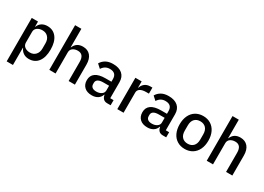

<svg xmlns="http://www.w3.org/2000/svg" viewBox="-9 -1729 3981 2891"><g transform="rotate(30 1982.0 -283.5)"><path d="M84 210V-545H193V-456H197Q215 -505 255.5 -531.5Q296 -558 352 -558Q454 -558 511.5 -482.5Q569 -407 569 -273Q569 -138 512 -62.5Q455 13 352 13Q297 13 257 -14Q217 -41 197 -89H193V210ZM454 -227V-319Q454 -385 417 -425Q380 -465 319 -465Q265 -465 229 -438Q193 -411 193 -368V-181Q193 -134 228.5 -106.5Q264 -79 319 -79Q380 -79 417 -119.5Q454 -160 454 -227Z M704 0V-777H813V-456H817Q858 -557 971 -557Q1055 -557 1102 -502Q1149 -447 1149 -347V0H1040V-332Q1040 -465 934 -465Q883 -465 848 -440Q813 -415 813 -368V0Z M1270 -150Q1270 -230 1328.5 -271.5Q1387 -313 1502 -313H1603V-360Q1603 -413 1574.5 -441Q1546 -469 1488 -469Q1403 -469 1356 -393L1291 -452Q1319 -501 1369.5 -529.5Q1420 -558 1494 -558Q1599 -558 1655.5 -508Q1712 -458 1712 -368V-89H1770V0H1710Q1667 0 1642.5 -24.5Q1618 -49 1612 -91H1607Q1591 -41 1549 -14Q1507 13 1447 13Q1363 13 1316.5 -31Q1270 -75 1270 -150ZM1603 -161V-243H1504Q1443 -243 1412.5 -223.5Q1382 -204 1382 -167V-147Q1382 -109 1407 -89.5Q1432 -70 1478 -70Q1532 -70 1567.5 -95Q1603 -120 1603 -161Z M1886 0V-545H1995V-438H2000Q2013 -484 2051 -514.5Q2089 -545 2150 -545H2182V-440H2136Q2068 -440 2031.5 -417Q1995 -394 1995 -351V0Z M2236 -150Q2236 -230 2294.5 -271.5Q2353 -313 2468 -313H2569V-360Q2569 -413 2540.5 -441Q2512 -469 2454 -469Q2369 -469 2322 -393L2257 -452Q2285 -501 2335.5 -529.5Q2386 -558 2460 -558Q2565 -558 2621.5 -508Q2678 -458 2678 -368V-89H2736V0H2676Q2633 0 2608.5 -24.5Q2584 -49 2578 -91H2573Q2557 -41 2515 -14Q2473 13 2413 13Q2329 13 2282.5 -31Q2236 -75 2236 -150ZM2569 -161V-243H2470Q2409 -243 2378.5 -223.5Q2348 -204 2348 -167V-147Q2348 -109 2373 -89.5Q2398 -70 2444 -70Q2498 -70 2533.5 -95Q2569 -120 2569 -161Z M2813 -273Q2813 -359 2843.5 -423.5Q2874 -488 2930.5 -523Q2987 -558 3062 -558Q3137 -558 3193.5 -523Q3250 -488 3281 -423.5Q3312 -359 3312 -273Q3312 -186 3281 -121.5Q3250 -57 3193.5 -22Q3137 13 3062 13Q2987 13 2930.5 -22Q2874 -57 2843.5 -121.5Q2813 -186 2813 -273ZM3197 -227V-318Q3197 -390 3160.5 -428.5Q3124 -467 3062 -467Q3000 -467 2964 -428.5Q2928 -390 2928 -318V-227Q2928 -155 2964 -116.5Q3000 -78 3062 -78Q3124 -78 3160.5 -116.5Q3197 -155 3197 -227Z M3441 0V-777H3550V-456H3554Q3595 -557 3708 -557Q3792 -557 3839 -502Q3886 -447 3886 -347V0H3777V-332Q3777 -465 3671 -465Q3620 -465 3585 -440Q3550 -415 3550 -368V0Z"/></g></svg>

Font: IBM Plex Sans JP Medium
Style: Regular
Weight: 500
Designer: Mike Abbink; Paul van der Laan; Pieter van Rosmalen; Wujin Sim; Yejin Wi; Jinhee Kim; Boomi Park; Yona Kim; Kichan Ma
Foundry: Sandoll Inc.
Version: Version 1.001